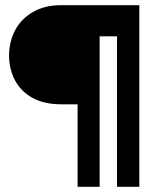

<svg xmlns="http://www.w3.org/2000/svg" viewBox="-20 -720 614 740"><path d="M15 -506Q15 -559 38 -603Q61 -647 106.5 -673.5Q152 -700 215 -700H517V0H431V-580H364V0H279V-318H215Q150 -318 105 -343Q60 -368 37.5 -411Q15 -454 15 -506Z"/></svg>

Font: Lopes Sans
Style: Bold
Weight: 700
Designer: Gabriel Lam, Diego Maldonado
Foundry: TypeRant, Foresti Design
Version: Version 4.000